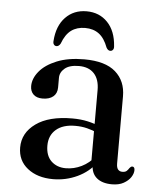

<svg xmlns="http://www.w3.org/2000/svg" viewBox="-50 -714 637 769"><g transform="rotate(5 268.0 -329.0)"><path d="M345 -60.5V-70L338.5 -73V-359.5Q338.5 -402.5 317 -425.8Q295.5 -449 256 -449Q218 -449 199 -433Q180 -417 180 -395V-356.5Q180 -332.5 164.5 -319.5Q149 -306.5 121.5 -306.5Q97.5 -306.5 84.8 -319Q72 -331.5 72 -352.5Q72 -383 95.8 -411.8Q119.5 -440.5 165 -459Q210.5 -477.5 275 -477.5Q359.5 -477.5 400.8 -441.2Q442 -405 442 -343.5V-73.5Q442 -57 448.2 -49.5Q454.5 -42 465.5 -42Q477.5 -42 483.2 -47.5Q489 -53 492.5 -59Q495 -62 497.5 -64.2Q500 -66.5 504 -66.5Q508.5 -66.5 511 -63Q513.5 -59.5 513.5 -53Q513.5 -39 503.8 -24.2Q494 -9.5 475.2 1Q456.5 11.5 428.5 11.5Q389 11.5 367 -7Q345 -25.5 345 -60.5ZM49.5 -103.5Q49.5 -162.5 101.8 -200Q154 -237.5 248 -237.5Q282 -237.5 310 -231.2Q338 -225 359.5 -215L352 -189Q331.5 -198 309.8 -203.5Q288 -209 262 -209Q212.5 -209 185 -185.2Q157.5 -161.5 157.5 -120.5Q157.5 -80 180.2 -58.2Q203 -36.5 238.5 -36.5Q271.5 -36.5 302 -51.5Q332.5 -66.5 354.5 -94.5L364.5 -72Q335.5 -32 289.2 -10.2Q243 11.5 191.5 11.5Q128.5 11.5 89 -19.8Q49.5 -51 49.5 -103.5ZM267.5 -603Q234.5 -603 211.8 -586.5Q189 -570 175 -532Q168.5 -520.5 159 -520.5Q152.5 -520.5 148.5 -525.8Q144.5 -531 145.5 -540Q149.5 -601 182.8 -635.5Q216 -670 267.5 -670Q319 -670 352 -635.5Q385 -601 389 -540Q390 -531 386 -525.8Q382 -520.5 375 -520.5Q366 -520.5 359.5 -532Q345.5 -569.5 323 -586.2Q300.5 -603 267.5 -603Z"/></g></svg>

Font: Fraunces 24pt
Style: Regular
Weight: 400
Version: Version 1.000;[b76b70a41]